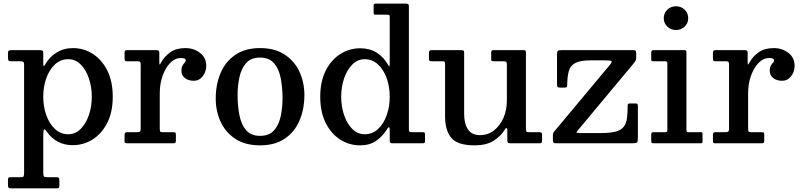

<svg xmlns="http://www.w3.org/2000/svg" viewBox="-20 -800 4468 1072"><path d="M24.5 -479V-503Q24.5 -514.5 29 -517.2Q33.5 -520 44 -520H202.5Q214 -520 217.8 -517Q221.5 -514 221.5 -503V-450Q221.5 -432.5 224 -431.5Q226.5 -430.5 231.5 -439Q255.5 -481.5 295.8 -506.5Q336 -531.5 387.5 -531.5Q447.5 -531.5 498 -499.2Q548.5 -467 579 -406.5Q609.5 -346 609.5 -260Q609.5 -174.5 578.8 -114Q548 -53.5 497.2 -21.5Q446.5 10.5 386 10.5Q339 10.5 302.5 -9.2Q266 -29 241.5 -64.5Q230.5 -80.5 226 -77.5Q221.5 -74.5 221.5 -35.5V166Q221.5 181.5 225.8 185.5Q230 189.5 245 189.5H294Q305 189.5 308.2 192.8Q311.5 196 311.5 208V235Q311.5 246.5 308.8 249Q306 251.5 294.5 251.5H41Q30.5 251.5 27.5 247.2Q24.5 243 24.5 233V206.5Q24.5 196.5 26.8 193Q29 189.5 39 189.5H94.5Q108.5 189.5 111.5 185Q114.5 180.5 114.5 166V-438Q114.5 -452 109.5 -455Q104.5 -458 91.5 -458H43.5Q30.5 -458 27.5 -462.2Q24.5 -466.5 24.5 -479ZM221.5 -260Q221.5 -204.5 238.5 -156.8Q255.5 -109 287 -79.8Q318.5 -50.5 361 -50.5Q400.5 -50.5 430 -79.8Q459.5 -109 476 -156.8Q492.5 -204.5 492.5 -260Q492.5 -315.5 476 -363.5Q459.5 -411.5 430 -440.5Q400.5 -469.5 361 -469.5Q318.5 -469.5 287 -440.5Q255.5 -411.5 238.5 -363.5Q221.5 -315.5 221.5 -260Z M765.5 -438.5Q765.5 -450.5 762.2 -454.2Q759 -458 747.5 -458H690.5Q680 -458 677.8 -461.8Q675.5 -465.5 675.5 -476.5V-502Q675.5 -513 678.2 -516.5Q681 -520 691.5 -520H851.5Q860.5 -520 865 -517.5Q869.5 -515 869.5 -505.5V-455Q869.5 -441.5 871.2 -440Q873 -438.5 879.5 -451Q898.5 -485.5 931.2 -508.5Q964 -531.5 1015.5 -531.5Q1061.5 -531.5 1096.5 -505Q1131.5 -478.5 1131.5 -432Q1131.5 -399.5 1112 -374.2Q1092.5 -349 1061 -349Q1032 -349 1012.5 -364.2Q993 -379.5 993 -404.5Q993 -423.5 999 -433.8Q1005 -444 1011 -450Q1017 -456 1017 -462Q1017 -469 1011.2 -472.5Q1005.5 -476 989 -476Q956.5 -476 930 -448.5Q903.5 -421 887.8 -376.2Q872 -331.5 872 -280V-82Q872 -70.5 874.5 -66.2Q877 -62 888.5 -62H949Q958.5 -62 960.2 -58.2Q962 -54.5 962 -45V-16Q962 -7 959.8 -3.5Q957.5 0 948.5 0H690.5Q683 0 679.2 -1.8Q675.5 -3.5 675.5 -11V-48Q675.5 -62 690 -62H744.5Q756 -62 760.8 -65.2Q765.5 -68.5 765.5 -79.5Z M1184.5 -249.5Q1184.5 -329.5 1212 -393.2Q1239.5 -457 1294.5 -494.2Q1349.5 -531.5 1432 -531.5Q1514.5 -531.5 1569.5 -495.2Q1624.5 -459 1652 -399.5Q1679.5 -340 1679.5 -270Q1679.5 -190 1652 -126.2Q1624.5 -62.5 1569.5 -25.5Q1514.5 11.5 1432 11.5Q1349.5 11.5 1294.5 -24.5Q1239.5 -60.5 1212 -120Q1184.5 -179.5 1184.5 -249.5ZM1306.5 -270Q1306.5 -209.5 1316.8 -157.2Q1327 -105 1354 -73.2Q1381 -41.5 1432 -41.5Q1483 -41.5 1510.2 -72.5Q1537.5 -103.5 1547.5 -151.5Q1557.5 -199.5 1557.5 -250Q1557.5 -310.5 1547.5 -362.8Q1537.5 -415 1510.2 -446.8Q1483 -478.5 1432 -478.5Q1381 -478.5 1354 -447.5Q1327 -416.5 1316.8 -368.5Q1306.5 -320.5 1306.5 -270Z M1768 -260Q1768 -345.5 1798.8 -406Q1829.5 -466.5 1880.2 -498.5Q1931 -530.5 1991.5 -530.5Q2044 -530.5 2083.2 -506Q2122.5 -481.5 2147 -437.5Q2152.5 -428 2154.2 -430Q2156 -432 2156 -452V-704.5Q2156 -714 2153 -716Q2150 -718 2140.5 -718H2076Q2069.5 -718 2067.8 -721Q2066 -724 2066 -731V-769Q2066 -780 2079 -780H2243.5Q2253 -780 2258 -777.5Q2263 -775 2263 -765V-79Q2263 -67.5 2266 -64.8Q2269 -62 2281 -62H2337.5Q2346.5 -62 2349.8 -60Q2353 -58 2353 -48.5V-15Q2353 -5 2350.8 -2.5Q2348.5 0 2339 0H2173Q2162 0 2159 -3.5Q2156 -7 2156 -18V-73.5Q2156 -101 2143 -81.5Q2115 -37 2079 -12.8Q2043 11.5 1990 11.5Q1930 11.5 1879.5 -20.8Q1829 -53 1798.5 -113.5Q1768 -174 1768 -260ZM1885 -260Q1885 -204.5 1901.5 -156.5Q1918 -108.5 1947.5 -79.5Q1977 -50.5 2016.5 -50.5Q2059 -50.5 2090.5 -79.5Q2122 -108.5 2139 -156.5Q2156 -204.5 2156 -260Q2156 -315.5 2139 -363.2Q2122 -411 2090.5 -440.2Q2059 -469.5 2016.5 -469.5Q1977 -469.5 1947.5 -440.2Q1918 -411 1901.5 -363.2Q1885 -315.5 1885 -260Z M2465 -151V-441Q2465 -450.5 2462.5 -454.2Q2460 -458 2451 -458H2393Q2383 -458 2379 -460.2Q2375 -462.5 2375 -472.5V-501.5Q2375 -513.5 2378.2 -516.8Q2381.5 -520 2393 -520H2552.5Q2564 -520 2567.8 -517.5Q2571.5 -515 2571.5 -504V-162.5Q2571.5 -109.5 2592.8 -77.5Q2614 -45.5 2659.5 -45.5Q2704.5 -45.5 2738.2 -72Q2772 -98.5 2791 -142Q2810 -185.5 2810 -237V-440.5Q2810 -452.5 2805.2 -455.2Q2800.5 -458 2789.5 -458H2737.5Q2730 -458 2726.2 -459.5Q2722.5 -461 2722.5 -468.5V-505Q2722.5 -513.5 2724.8 -516.8Q2727 -520 2735.5 -520H2904Q2912 -520 2914.2 -516.5Q2916.5 -513 2916.5 -504.5V-79.5Q2916.5 -67.5 2919.5 -64.8Q2922.5 -62 2934.5 -62H2990Q2997 -62 3001.8 -59.8Q3006.5 -57.5 3006.5 -49.5V-17Q3006.5 -7 3004.2 -3.5Q3002 0 2992.5 0H2830Q2818.5 0 2815.5 -3.8Q2812.5 -7.5 2812.5 -19.5V-76Q2812.5 -81.5 2808.8 -84.5Q2805 -87.5 2799.5 -78Q2775.5 -38.5 2735 -13.5Q2694.5 11.5 2629.5 11.5Q2535.5 11.5 2500.2 -29.8Q2465 -71 2465 -151Z M3276.5 -463Q3218.5 -463 3191.2 -447.8Q3164 -432.5 3155.8 -402.8Q3147.5 -373 3147 -329Q3147 -319.5 3145.2 -315.2Q3143.5 -311 3132.5 -311H3109.5Q3097.5 -311 3093.8 -313.8Q3090 -316.5 3090 -328V-494.5Q3090 -512 3094.5 -516Q3099 -520 3117 -520H3514Q3524.5 -520 3528.2 -517.2Q3532 -514.5 3532 -503V-481.5Q3532 -466 3528 -459.8Q3524 -453.5 3517.5 -445.5L3211 -78Q3199.5 -65 3198.5 -61Q3197.5 -57 3223.5 -57H3332.5Q3385.5 -57 3416.2 -65Q3447 -73 3461.5 -91Q3476 -109 3480.2 -138.2Q3484.5 -167.5 3484.5 -210Q3484.5 -218.5 3488 -220.5Q3491.5 -222.5 3500.5 -222.5H3524.5Q3534.5 -222.5 3538 -220Q3541.5 -217.5 3541.5 -208V-30.5Q3541.5 -10.5 3537.2 -5.2Q3533 0 3513 0H3085Q3074 0 3070.5 -3.5Q3067 -7 3067 -17.5V-42.5Q3067 -58 3072.8 -64.2Q3078.5 -70.5 3085.5 -79L3386.5 -439.5Q3400 -456 3392.5 -459.5Q3385 -463 3355 -463Z M3686 -698.5Q3686 -727 3706 -746Q3726 -765 3754.5 -765Q3782.5 -765 3802.5 -746Q3822.5 -727 3822.5 -698.5Q3822.5 -670 3802.5 -651.2Q3782.5 -632.5 3754.5 -632.5Q3726 -632.5 3706 -651.2Q3686 -670 3686 -698.5ZM3694.5 -458H3627Q3619.5 -458 3617.8 -460.2Q3616 -462.5 3616 -469.5V-507Q3616 -520 3628.5 -520H3803Q3812.5 -520 3812.5 -509.5V-74Q3812.5 -62 3823 -62H3890.5Q3898 -62 3900.2 -60.5Q3902.5 -59 3902.5 -51.5V-12.5Q3902.5 -5 3901 -2.5Q3899.5 0 3892 0H3631Q3622.5 0 3619.2 -2Q3616 -4 3616 -12V-47Q3616 -57 3619.5 -59.5Q3623 -62 3632 -62H3694Q3702.5 -62 3704.2 -64.8Q3706 -67.5 3706 -75.5V-446Q3706 -458 3694.5 -458Z M4050.5 -438.5Q4050.5 -450.5 4047.2 -454.2Q4044 -458 4032.5 -458H3975.5Q3965 -458 3962.8 -461.8Q3960.5 -465.5 3960.5 -476.5V-502Q3960.5 -513 3963.2 -516.5Q3966 -520 3976.5 -520H4136.5Q4145.5 -520 4150 -517.5Q4154.5 -515 4154.5 -505.5V-455Q4154.5 -441.5 4156.2 -440Q4158 -438.5 4164.5 -451Q4183.5 -485.5 4216.2 -508.5Q4249 -531.5 4300.5 -531.5Q4346.5 -531.5 4381.5 -505Q4416.5 -478.5 4416.5 -432Q4416.5 -399.5 4397 -374.2Q4377.5 -349 4346 -349Q4317 -349 4297.5 -364.2Q4278 -379.5 4278 -404.5Q4278 -423.5 4284 -433.8Q4290 -444 4296 -450Q4302 -456 4302 -462Q4302 -469 4296.2 -472.5Q4290.5 -476 4274 -476Q4241.5 -476 4215 -448.5Q4188.5 -421 4172.8 -376.2Q4157 -331.5 4157 -280V-82Q4157 -70.5 4159.5 -66.2Q4162 -62 4173.5 -62H4234Q4243.5 -62 4245.2 -58.2Q4247 -54.5 4247 -45V-16Q4247 -7 4244.8 -3.5Q4242.5 0 4233.5 0H3975.5Q3968 0 3964.2 -1.8Q3960.5 -3.5 3960.5 -11V-48Q3960.5 -62 3975 -62H4029.5Q4041 -62 4045.8 -65.2Q4050.5 -68.5 4050.5 -79.5Z"/></svg>

Font: Besley Medium
Style: Regular
Weight: 500
Designer: Owen Earl
Foundry: indestructible type*
Version: Version 2.001; ttfautohint (v1.8.3)